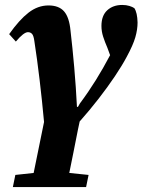

<svg xmlns="http://www.w3.org/2000/svg" viewBox="-20 -531 580 776"><path d="M32 225 42 176 116 168 158 -38Q150 -125 140 -209Q130 -293 119 -364Q116 -387 109.5 -394Q103 -401 93 -401Q76 -401 44 -363L17 -393Q58 -451 95.5 -480Q133 -509 176 -509Q218 -509 239 -485Q260 -461 265 -407Q273 -339 280 -259Q287 -179 291 -99H295L303 -113Q338 -160 367.5 -207.5Q397 -255 425 -308L414 -338Q404 -361 397 -382.5Q390 -404 390 -426Q390 -468 413.5 -489.5Q437 -511 474 -511Q490 -511 503 -507Q516 -503 523 -498Q535 -480 536 -440Q536 -412 527 -380.5Q518 -349 492 -301Q474 -267 444.5 -223Q415 -179 378.5 -132Q342 -85 302 -40L295 -7Q285 45 276.5 86.5Q268 128 260 168L338 176L328 225Z"/></svg>

Font: Source Serif 4 SmText
Style: Bold Italic
Weight: 700
Italic angle: -12°
Designer: Frank Grießhammer
Foundry: Adobe
Version: Version 4.005;hotconv 1.1.0;makeotfexe 2.6.0